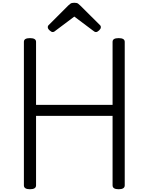

<svg xmlns="http://www.w3.org/2000/svg" viewBox="-20 -1356 1076 1390"><path d="M197 14Q153 14 153 -14V-1053Q153 -1067 164 -1073.5Q175 -1080 197 -1080Q241 -1080 241 -1053V-597H795V-1053Q795 -1067 806 -1073.5Q817 -1080 839 -1080Q883 -1080 883 -1053V-14Q883 0 872 7Q861 14 839 14Q795 14 795 -14V-517H241V-14Q241 0 230 7Q219 14 197 14ZM361 -1124Q352 -1124 339 -1136Q326 -1148 326 -1158Q326 -1161 326.5 -1165Q327 -1169 332 -1174L474 -1316Q481 -1323 490 -1329.5Q499 -1336 518 -1336Q537 -1336 545.5 -1329.5Q554 -1323 561 -1316L704 -1174Q709 -1169 709.5 -1165Q710 -1161 710 -1158Q710 -1148 697.5 -1136Q685 -1124 675 -1124Q668 -1124 663 -1127.5Q658 -1131 650 -1137L518 -1236L386 -1137Q379 -1131 373.5 -1127.5Q368 -1124 361 -1124Z"/></svg>

Font: Playwrite AR
Style: Regular
Weight: 400
Designer: Veronika Burian, José Scaglione
Foundry: TypeTogether
Version: Version 1.002